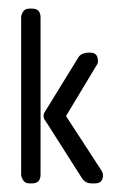

<svg xmlns="http://www.w3.org/2000/svg" viewBox="-20 -425 270 445"><path d="M192 0Q178 0 170 -12L86 -144Q76 -156 86 -169L161 -291Q165 -298 172 -300.5Q179 -303 183 -303H189Q203 -303 206 -291.5Q209 -280 204 -274L133 -156L215 -30Q221 -21 217.5 -10.5Q214 0 200 0ZM48 0Q38 0 33.5 -7.5Q29 -15 29 -21V-384Q29 -391 33.5 -398Q38 -405 48 -405H55Q74 -405 74 -384V-21Q74 0 55 0Z"/></svg>

Font: Chathura
Style: ExtraBold
Weight: 800
Designer: Appaji Ambarisha Darbha
Foundry: Aditya Fonts
Version: Version 1.001 2016